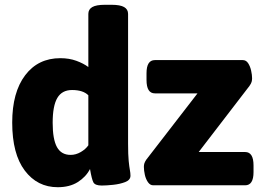

<svg xmlns="http://www.w3.org/2000/svg" viewBox="-20 -774 1094 802"><path d="M221 8Q136 8 83.5 -61.5Q31 -131 31 -262Q31 -388 85 -459.5Q139 -531 232 -531Q269 -531 299 -520Q329 -509 349 -494V-716Q349 -735 365.5 -744.5Q382 -754 418 -754H446Q482 -754 498.5 -744.5Q515 -735 515 -716V-174Q515 -127 517.5 -102Q520 -77 522.5 -64Q525 -51 525 -40Q525 -22 503 -13.5Q481 -5 452.5 -2Q424 1 405 1Q377 1 370 -12.5Q363 -26 356 -68Q339 -35 305 -13.5Q271 8 221 8ZM275 -127Q297 -127 317.5 -139Q338 -151 349 -167V-376Q327 -398 281 -398Q239 -398 219.5 -365Q200 -332 200 -261Q200 -192 218 -159.5Q236 -127 275 -127ZM620 0Q607 0 598 -13Q589 -26 585 -44Q581 -62 581 -77Q581 -85 583 -91.5Q585 -98 591 -107L805 -384H627Q592 -384 592 -440V-468Q592 -523 627 -523H994Q1008 -523 1016.5 -510Q1025 -497 1029 -479Q1033 -461 1033 -447Q1033 -439 1031 -432Q1029 -425 1022 -415L810 -139H1004Q1039 -139 1039 -83V-55Q1039 0 1004 0Z"/></svg>

Font: Asap ExtraBold
Style: Regular
Weight: 800
Designer: Pablo Cosgaya
Foundry: Omnibus-Type
Version: Version 3.001; ttfautohint (v1.8.4.7-5d5b)